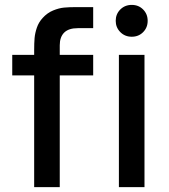

<svg xmlns="http://www.w3.org/2000/svg" viewBox="-20 -764 690 784"><path d="M297.5 -649Q260.5 -649 242.2 -631Q224 -613 224 -579V-540H360.5V-456H224V0H119.5V-456H30V-540H119.5V-559Q119.5 -588 121.2 -608.5Q123 -629 130.5 -651Q138 -673 154 -690.5Q173 -711.5 196.8 -721.2Q220.5 -731 241.5 -733Q262.5 -735 292.5 -735H360.5V-649ZM570 0H465.5V-540H570ZM452.5 -679Q452.5 -706.5 471.2 -725.2Q490 -744 518 -744Q546 -744 564.5 -725.2Q583 -706.5 583 -679Q583 -651.5 564.5 -632.8Q546 -614 518 -614Q490 -614 471.2 -633Q452.5 -652 452.5 -679Z"/></svg>

Font: Hauora SemiBold
Style: Regular
Weight: 600
Designer: Wayne Shih
Foundry: WCYS
Version: Version 1.001